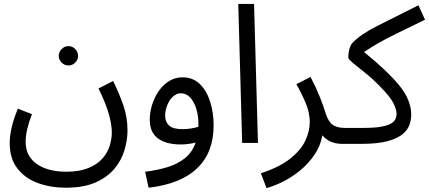

<svg xmlns="http://www.w3.org/2000/svg" viewBox="-20 -734 2203 986"><path d="M29.8 1Q29.8 -35.2 39.8 -79.1Q49.8 -123 71.8 -175.8L144 -147.9Q127.9 -106 119.9 -71Q111.8 -36.1 111.8 -5.9Q111.8 45.9 138.9 79.8Q166 113.8 212.9 130.9Q259.8 147.9 318.8 147.9Q386.2 147.9 431.6 129.9Q477.1 111.8 503.9 82.5Q530.8 53.2 542.5 17.1Q554.2 -19 554.2 -54.2Q554.2 -91.8 539.6 -146Q524.9 -200.2 485.8 -279.8L561 -317.9Q589.8 -259.8 612.3 -196.3Q634.8 -132.8 634.8 -64.9Q634.8 -17.1 619.9 34.9Q605 86.9 569.1 130.9Q533.2 174.8 471.7 202.4Q410.2 230 317.9 230Q240.2 230 174.6 206.1Q108.9 182.1 69.3 131.1Q29.8 80.1 29.8 1ZM332 -397.9Q311 -397.9 296.4 -412.6Q281.7 -427.2 281.7 -447.3Q281.7 -466.8 296.4 -481.9Q311 -497.1 332 -497.1Q352.1 -497.1 366.5 -481.9Q380.9 -466.8 380.9 -447.3Q380.9 -427.2 366.5 -412.6Q352.1 -397.9 332 -397.9Z M743.2 230 725.1 147.9Q789.1 140.1 841.1 124Q893.1 107.9 930.2 77.9Q967.3 47.9 984.9 -2Q967.3 2.9 947.3 5.4Q927.2 7.8 908.2 7.8Q832 7.8 790.5 -23.7Q749 -55.2 749 -119.1Q749 -157.2 761 -195.6Q772.9 -233.9 794.9 -265.9Q816.9 -297.9 847.9 -317.4Q878.9 -336.9 917 -336.9Q971.2 -336.9 1006.6 -302Q1042 -267.1 1059.6 -210.4Q1077.1 -153.8 1077.1 -90.8Q1077.1 48.8 992.7 129.9Q908.2 210.9 743.2 230ZM828.1 -139.2Q828.1 -107.9 848.1 -89.4Q868.2 -70.8 917 -70.8Q960 -70.8 999 -83Q999 -88.9 999 -97.2Q999 -139.2 988 -175Q977.1 -210.9 957 -232.9Q937 -254.9 909.2 -254.9Q886.2 -254.9 867.7 -237.5Q849.1 -220.2 838.6 -193.1Q828.1 -166 828.1 -139.2Z M1223.6 0 1203.6 -713.9H1284.7L1304.7 0Z M1348.6 231.9 1319.8 155.8Q1416.5 124 1471.2 80.1Q1525.9 36.1 1548.3 -12.5Q1570.8 -61 1570.8 -106.9Q1570.8 -155.8 1549.3 -206.3Q1527.8 -256.8 1502 -301.8L1574.7 -338.9Q1602.5 -286.1 1622.1 -237.1Q1641.6 -188 1652.8 -150.9Q1666.5 -107.9 1689.2 -92.5Q1711.9 -77.1 1750.5 -77.1Q1771.5 -77.1 1781 -65.7Q1790.5 -54.2 1790.5 -38.1Q1790.5 -22 1776.6 -8.5Q1762.7 4.9 1740.7 4.9Q1702.6 4.9 1677.2 -7.1Q1651.9 -19 1635.7 -39.1Q1625.5 17.1 1593.5 63Q1561.5 108.9 1518.6 143.6Q1475.6 178.2 1430.7 200.2Q1385.7 222.2 1348.6 231.9Z M1740.7 4.9 1750.5 -77.1H1844.7Q1903.8 -77.1 1938.2 -83.5Q1972.7 -89.8 1989.3 -100.3Q2005.9 -110.8 2011.2 -123.5Q2016.6 -136.2 2016.6 -148.9Q2016.6 -171.9 1999.3 -206.1Q1981.9 -240.2 1927.7 -293.9Q1890.6 -332 1853.8 -361.1Q1816.9 -390.1 1792.7 -410.2Q1768.6 -430.2 1768.6 -439Q1768.6 -461.9 1774.2 -481.9Q1779.8 -502 1789.6 -513.2Q1829.6 -556.2 1915 -599.6Q2000.5 -643.1 2128.9 -707L2162.6 -632.8Q2071.8 -588.9 2014.2 -560.5Q1956.5 -532.2 1919.2 -510.5Q1881.8 -488.8 1849.6 -466.8Q1966.8 -372.1 2029.3 -296.6Q2091.8 -221.2 2091.8 -144Q2091.8 -122.1 2083.7 -95.9Q2075.7 -69.8 2049.8 -46.9Q2023.9 -23.9 1971.9 -9.5Q1919.9 4.9 1831.5 4.9Z"/></svg>

Font: Kurinto Seri
Style: Regular
Weight: 400
Designer: Kurinto was developed by Clint Goss from a range of fonts that are compatible with the SIL Open Font License Version 1.1
Foundry: Clinton F. Goss
Version: Version 2.196; July 25, 2020